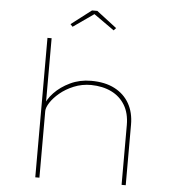

<svg xmlns="http://www.w3.org/2000/svg" viewBox="-60 -960 929 1015"><g transform="rotate(5 405.0 -452.5)"><path d="M165 0V-740H187V-378L175 -375Q186 -414 220 -450Q254 -486 304.5 -510Q355 -534 415 -534Q489 -534 540 -507.5Q591 -481 618 -433.5Q645 -386 645 -322V0H623V-317Q623 -380 597 -423Q571 -466 525 -488.5Q479 -511 417 -512Q368 -512 325.5 -494.5Q283 -477 252 -451Q221 -425 204 -398.5Q187 -372 187 -354V0H176Q165 0 162 0Q159 0 165 0ZM292 -810 280 -823 387 -905H415L522 -823L510 -810L394 -892H409Z"/></g></svg>

Font: Lexend Mega Thin
Style: Regular
Weight: 250
Version: Version 1.007